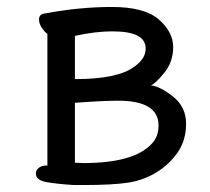

<svg xmlns="http://www.w3.org/2000/svg" viewBox="-20 -510 604 551"><path d="M219 -42Q365 -42 416 -98Q435 -118 435 -150Q435 -221 319 -221Q276 -221 195 -215V-43ZM195 -283Q319 -283 366 -319Q398 -342 398 -370Q398 -396 374 -408Q350 -420 302 -420Q254 -420 195 -407ZM220 21H192Q143 18 113 12.5Q83 7 83 -12Q83 -22 91.5 -28.5Q100 -35 113 -35H116V-413Q109 -417 100.5 -429.5Q92 -442 92 -454Q92 -469 107 -471Q207 -490 301 -490Q395 -490 436 -454Q477 -418 477 -375Q477 -332 451 -300.5Q425 -269 413 -265Q440 -262 477 -232.5Q514 -203 514 -155Q514 -108 490.5 -73.5Q467 -39 430 -16Q393 7 348.5 14Q304 21 220 21Z"/></svg>

Font: LXGW WenKai Lite
Style: Bold
Weight: 700
Designer: LXGW / Fontworks Inc.
Foundry: LXGW / Fontworks Inc.
Version: Version 1.330;April 28, 2024